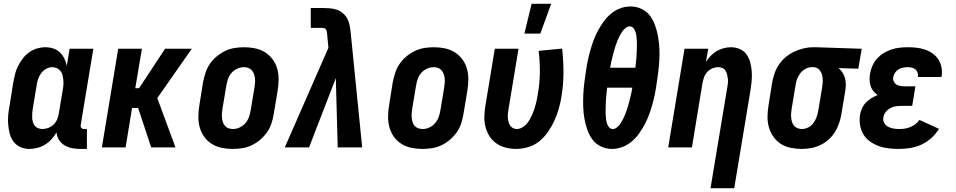

<svg xmlns="http://www.w3.org/2000/svg" viewBox="-20 -777 5040 1012"><path d="M135 8Q109 8 87 -2Q65 -12 51 -31Q37 -50 31 -73.5Q25 -97 23 -122Q21 -147 23.5 -172.5Q26 -198 31 -223L50 -343Q54 -365 59.5 -387Q65 -409 75.5 -429.5Q86 -450 100.5 -469Q115 -488 134 -501.5Q153 -515 175 -521.5Q197 -528 219 -528Q241 -528 261 -521.5Q281 -515 295.5 -501Q310 -487 319 -468.5Q328 -450 332 -430L347 -520H472L405 -116Q404 -108 409 -102.5Q414 -97 421 -97H438V8H403Q381 8 360 4Q339 0 320.5 -11Q302 -22 291 -39.5Q280 -57 278 -79Q267 -60 251.5 -43Q236 -26 217 -14.5Q198 -3 176.5 2.5Q155 8 135 8ZM204 -97Q219 -97 235 -103Q251 -109 263 -121Q275 -133 281.5 -148.5Q288 -164 290 -179L310 -299Q313 -313 314 -326.5Q315 -340 314 -353Q313 -366 310 -379Q307 -392 299.5 -402Q292 -412 280.5 -417.5Q269 -423 255 -423Q239 -423 223 -414Q207 -405 196.5 -390.5Q186 -376 180.5 -359.5Q175 -343 173 -326L153 -206Q151 -194 150 -182Q149 -170 149.5 -158Q150 -146 153 -135Q156 -124 162.5 -115Q169 -106 180.5 -101.5Q192 -97 204 -97Z M517 0 603 -520H728L693 -312H713L850 -520H991L809 -260L905 0H777L708 -208H676L642 0Z M1206 8Q1176 8 1147.5 2Q1119 -4 1095.5 -19Q1072 -34 1056 -56.5Q1040 -79 1032.5 -106.5Q1025 -134 1025.5 -164Q1026 -194 1031 -223L1050 -343Q1055 -368 1063 -393Q1071 -418 1086 -440Q1101 -462 1122 -479.5Q1143 -497 1167 -508.5Q1191 -520 1216.5 -524Q1242 -528 1267 -528Q1297 -528 1325.5 -522Q1354 -516 1377.5 -501Q1401 -486 1417.5 -463.5Q1434 -441 1441.5 -413.5Q1449 -386 1448.5 -356Q1448 -326 1443 -297L1423 -177Q1419 -152 1411 -127Q1403 -102 1387.5 -80Q1372 -58 1351.5 -40.5Q1331 -23 1307 -11.5Q1283 0 1257 4Q1231 8 1206 8ZM1208 -97Q1226 -97 1243 -105Q1260 -113 1272.5 -127Q1285 -141 1291.5 -158.5Q1298 -176 1301 -194L1321 -314Q1323 -326 1324 -338.5Q1325 -351 1324 -363Q1323 -375 1319 -386Q1315 -397 1307.5 -406Q1300 -415 1289 -419Q1278 -423 1266 -423Q1248 -423 1230.5 -415Q1213 -407 1200.5 -393Q1188 -379 1182 -361.5Q1176 -344 1173 -326L1153 -206Q1151 -194 1150 -181.5Q1149 -169 1150 -157Q1151 -145 1154.5 -134Q1158 -123 1165.5 -114Q1173 -105 1184.5 -101Q1196 -97 1208 -97Z M1481 0 1711 -525 1704 -599Q1703 -605 1702 -611Q1701 -617 1698 -622Q1695 -627 1689 -628.5Q1683 -630 1677 -630H1618V-735H1676Q1696 -735 1716 -733.5Q1736 -732 1753.5 -726.5Q1771 -721 1785.5 -709Q1800 -697 1809 -681.5Q1818 -666 1822 -647Q1826 -628 1828 -609L1889 0H1760L1750 -365L1609 0Z M2206 8Q2176 8 2147.5 2Q2119 -4 2095.5 -19Q2072 -34 2056 -56.5Q2040 -79 2032.5 -106.5Q2025 -134 2025.5 -164Q2026 -194 2031 -223L2050 -343Q2055 -368 2063 -393Q2071 -418 2086 -440Q2101 -462 2122 -479.5Q2143 -497 2167 -508.5Q2191 -520 2216.5 -524Q2242 -528 2267 -528Q2297 -528 2325.5 -522Q2354 -516 2377.5 -501Q2401 -486 2417.5 -463.5Q2434 -441 2441.5 -413.5Q2449 -386 2448.5 -356Q2448 -326 2443 -297L2423 -177Q2419 -152 2411 -127Q2403 -102 2387.5 -80Q2372 -58 2351.5 -40.5Q2331 -23 2307 -11.5Q2283 0 2257 4Q2231 8 2206 8ZM2208 -97Q2226 -97 2243 -105Q2260 -113 2272.5 -127Q2285 -141 2291.5 -158.5Q2298 -176 2301 -194L2321 -314Q2323 -326 2324 -338.5Q2325 -351 2324 -363Q2323 -375 2319 -386Q2315 -397 2307.5 -406Q2300 -415 2289 -419Q2278 -423 2266 -423Q2248 -423 2230.5 -415Q2213 -407 2200.5 -393Q2188 -379 2182 -361.5Q2176 -344 2173 -326L2153 -206Q2151 -194 2150 -181.5Q2149 -169 2150 -157Q2151 -145 2154.5 -134Q2158 -123 2165.5 -114Q2173 -105 2184.5 -101Q2196 -97 2208 -97Z M2744 -600 2782 -757H2885L2828 -600ZM2701 8Q2672 8 2645 1Q2618 -6 2596 -21.5Q2574 -37 2559.5 -60Q2545 -83 2538.5 -110Q2532 -137 2533 -165.5Q2534 -194 2539 -223L2588 -520H2713L2661 -206Q2659 -195 2657.5 -183.5Q2656 -172 2656.5 -160.5Q2657 -149 2659.5 -138Q2662 -127 2667.5 -117.5Q2673 -108 2682.5 -102.5Q2692 -97 2703 -97Q2717 -97 2730.5 -104Q2744 -111 2754 -122Q2764 -133 2771.5 -146Q2779 -159 2785 -172.5Q2791 -186 2795.5 -199.5Q2800 -213 2803.5 -226.5Q2807 -240 2810 -254Q2813 -268 2815 -282Q2825 -339 2825.5 -396.5Q2826 -454 2819 -509L2943 -521Q2950 -459 2950 -395Q2950 -331 2939 -266Q2934 -235 2925 -203.5Q2916 -172 2902.5 -142Q2889 -112 2869.5 -83.5Q2850 -55 2824 -33.5Q2798 -12 2765.5 -2Q2733 8 2701 8Z M3206 8Q3174 8 3146.5 -5.5Q3119 -19 3102 -42.5Q3085 -66 3075 -95Q3065 -124 3060 -154Q3055 -184 3054 -215.5Q3053 -247 3054.5 -278.5Q3056 -310 3060 -342Q3064 -374 3069 -406Q3073 -433 3078.5 -459.5Q3084 -486 3091.5 -512Q3099 -538 3108.5 -564Q3118 -590 3131.5 -615Q3145 -640 3161.5 -663Q3178 -686 3200 -704.5Q3222 -723 3249 -733Q3276 -743 3303 -743Q3335 -743 3362.5 -729.5Q3390 -716 3407 -692.5Q3424 -669 3434 -640Q3444 -611 3449 -581Q3454 -551 3455.5 -519.5Q3457 -488 3455 -456.5Q3453 -425 3449 -393Q3445 -361 3440 -329Q3436 -302 3430.5 -275.5Q3425 -249 3417.5 -223Q3410 -197 3400.5 -171Q3391 -145 3377.5 -120Q3364 -95 3347.5 -72Q3331 -49 3309 -30.5Q3287 -12 3260 -2Q3233 8 3206 8ZM3196 -420H3329Q3330 -432 3331.5 -444Q3333 -456 3334 -468Q3335 -480 3335.5 -492Q3336 -504 3336.5 -516Q3337 -528 3337 -539.5Q3337 -551 3336.5 -563Q3336 -575 3334.5 -586.5Q3333 -598 3329.5 -609Q3326 -620 3318.5 -629Q3311 -638 3299 -638Q3287 -638 3276.5 -629Q3266 -620 3259 -609.5Q3252 -599 3246 -587.5Q3240 -576 3235 -564Q3230 -552 3226 -540Q3222 -528 3218.5 -516Q3215 -504 3212 -492Q3209 -480 3206 -468Q3203 -456 3200.5 -444Q3198 -432 3196 -420ZM3210 -97Q3222 -97 3232.5 -106Q3243 -115 3250 -125.5Q3257 -136 3263 -147.5Q3269 -159 3274 -171Q3279 -183 3283 -195Q3287 -207 3290.5 -219Q3294 -231 3297 -243Q3300 -255 3303 -267Q3306 -279 3308.5 -291Q3311 -303 3313 -315H3180Q3179 -303 3177.5 -291Q3176 -279 3175 -267Q3174 -255 3173.5 -243Q3173 -231 3172.5 -219Q3172 -207 3172 -195.5Q3172 -184 3172.5 -172Q3173 -160 3174.5 -148.5Q3176 -137 3179.5 -126Q3183 -115 3190.5 -106Q3198 -97 3210 -97Z M3725 215 3813 -314Q3815 -326 3816.5 -338Q3818 -350 3816.5 -361.5Q3815 -373 3812.5 -384Q3810 -395 3804 -404.5Q3798 -414 3787.5 -418.5Q3777 -423 3765 -423Q3750 -423 3734.5 -416.5Q3719 -410 3708 -398Q3697 -386 3691.5 -371Q3686 -356 3683 -341L3627 0H3502L3588 -520H3713L3701 -451Q3712 -468 3726.5 -483Q3741 -498 3758 -508Q3775 -518 3794.5 -523Q3814 -528 3833 -528Q3858 -528 3880.5 -518Q3903 -508 3916 -488.5Q3929 -469 3935 -445.5Q3941 -422 3942.5 -397Q3944 -372 3941.5 -347Q3939 -322 3935 -297L3850 215Z M4206 8Q4176 8 4147 2Q4118 -4 4095 -19Q4072 -34 4056 -57Q4040 -80 4032.5 -107Q4025 -134 4025.5 -164Q4026 -194 4031 -223L4050 -343Q4055 -368 4063.5 -392.5Q4072 -417 4087 -438.5Q4102 -460 4122.5 -477Q4143 -494 4167 -505Q4191 -516 4216 -522Q4241 -528 4265 -528H4281L4522 -520L4504 -415L4400 -418Q4412 -408 4421 -394Q4430 -380 4434 -364.5Q4438 -349 4438 -331.5Q4438 -314 4435 -297L4415 -177Q4411 -152 4403 -128Q4395 -104 4381.5 -82Q4368 -60 4348 -42Q4328 -24 4304 -12.5Q4280 -1 4255 3.5Q4230 8 4206 8ZM4207 -97Q4224 -97 4240.5 -105.5Q4257 -114 4267.5 -128.5Q4278 -143 4284 -160Q4290 -177 4293 -194L4313 -314Q4316 -331 4316.5 -348.5Q4317 -366 4313 -382Q4309 -398 4297.5 -410Q4286 -422 4268 -423H4259Q4242 -423 4225.5 -414Q4209 -405 4198 -390.5Q4187 -376 4181 -359.5Q4175 -343 4173 -326L4153 -206Q4151 -194 4150 -182Q4149 -170 4150 -158Q4151 -146 4154.5 -134.5Q4158 -123 4165 -114.5Q4172 -106 4183.5 -101.5Q4195 -97 4207 -97Z M4719 8Q4691 8 4664 5Q4637 2 4612 -7Q4587 -16 4565.5 -31.5Q4544 -47 4531 -68.5Q4518 -90 4513.5 -117Q4509 -144 4513 -172Q4516 -189 4523.5 -206Q4531 -223 4544 -236.5Q4557 -250 4573 -259.5Q4589 -269 4606 -276Q4594 -284 4584 -296Q4574 -308 4569 -323Q4564 -338 4563.5 -354.5Q4563 -371 4566 -388Q4569 -409 4578 -429.5Q4587 -450 4602.5 -467.5Q4618 -485 4637.5 -497Q4657 -509 4678 -516Q4699 -523 4721 -525.5Q4743 -528 4764 -528Q4788 -528 4811 -525.5Q4834 -523 4856 -515.5Q4878 -508 4896 -495Q4914 -482 4926 -463.5Q4938 -445 4942.5 -422Q4947 -399 4943 -375L4942 -371H4818V-372Q4820 -384 4816.5 -394.5Q4813 -405 4805 -411.5Q4797 -418 4786 -420.5Q4775 -423 4764 -423Q4752 -423 4739.5 -420.5Q4727 -418 4716 -411.5Q4705 -405 4697.5 -393.5Q4690 -382 4688 -370Q4686 -359 4690.5 -348.5Q4695 -338 4704 -332Q4713 -326 4724 -324Q4735 -322 4747 -322H4805L4788 -219H4730Q4715 -219 4700 -216.5Q4685 -214 4671.5 -206.5Q4658 -199 4648 -186Q4638 -173 4636 -158Q4633 -143 4640.5 -129.5Q4648 -116 4661 -109Q4674 -102 4689 -99.5Q4704 -97 4720 -97Q4734 -97 4748.5 -99Q4763 -101 4777.5 -107Q4792 -113 4805 -122.5Q4818 -132 4826 -145L4929 -98Q4913 -71 4889 -49.5Q4865 -28 4837 -15Q4809 -2 4778.5 3Q4748 8 4719 8Z"/></svg>

Font: Iosevka SS18 Extrabold
Style: Italic
Weight: 800
Italic angle: -9°
Monospace: yes
Designer: Belleve Invis
Foundry: Belleve Invis
Version: Version 25.1.1; ttfautohint (v1.8.4)